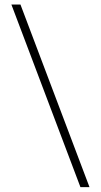

<svg xmlns="http://www.w3.org/2000/svg" viewBox="-20 -688 434 826"><path d="M365 117H326L29 -668.5H68Z"/></svg>

Font: Anek Bangla Medium ExtraLight
Style: Regular
Weight: 250
Version: Version 1.003